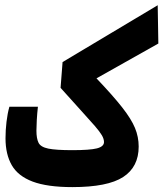

<svg xmlns="http://www.w3.org/2000/svg" viewBox="-20 -725 638 749"><path d="M262.2 4.9Q164.6 4.9 107.4 -16.6Q50.3 -38.1 25.9 -80.6Q1.5 -123 1.5 -185.5Q1.5 -217.3 5.4 -250Q9.3 -282.7 16.6 -308.6H127.9Q125 -283.2 123.5 -256.8Q122.1 -230.5 122.1 -215.3Q122.1 -184.6 130.4 -168Q138.7 -151.4 168.5 -145.3Q198.2 -139.2 262.2 -139.2Q330.6 -139.2 358.2 -146.2Q385.7 -153.3 385.7 -170.9Q385.7 -183.1 377.4 -197.3Q369.1 -211.4 350.1 -233.4Q331.1 -255.4 298.3 -291.3Q265.6 -327.1 216.3 -382.3L224.1 -482.9L595.2 -704.6L597.7 -555.2L356.4 -419.4Q420.9 -351.6 456.5 -306.2Q492.2 -260.7 506.6 -225.8Q521 -190.9 521 -153.3Q521 -73.7 460.4 -34.4Q399.9 4.9 262.2 4.9Z"/></svg>

Font: Cascadia Code PL
Style: Bold
Weight: 700
Monospace: yes
Designer: Aaron Bell
Foundry: Saja Typeworks
Version: Version 2404.023; ttfautohint (v1.8.4)